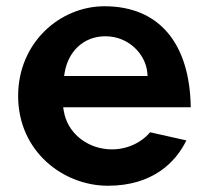

<svg xmlns="http://www.w3.org/2000/svg" viewBox="-20 -584 672 614"><path d="M38 -277C38 -100 182 10 325 10C468 10 542 -65 576 -135L460 -161C428 -123 375 -102 323 -107C254 -113 195 -161 184 -229L182 -241H590C587 -443 491 -564 314 -564C172 -564 38 -448 38 -277ZM185 -341 187 -353C198 -417 245 -468 317 -468C393 -468 446 -409 451 -352L452 -341Z"/></svg>

Font: Rabbid Highway Sign IV
Style: Obl
Weight: 400
Foundry: Cannot Into Space Fonts
Version: Version 0.277